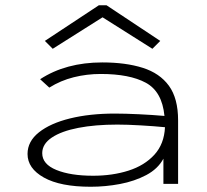

<svg xmlns="http://www.w3.org/2000/svg" viewBox="-20 -701 790 732"><path d="M326 11Q210 11 147.5 -24Q85 -59 85 -114Q85 -162 128.5 -196.5Q172 -231 247 -249.5Q322 -268 418 -268Q457 -268 509 -265.5Q561 -263 607 -259Q598 -352 536 -385.5Q474 -419 364 -419Q311 -419 261 -406.5Q211 -394 168 -367L133 -399Q231 -463 370 -463Q459 -463 524 -442.5Q589 -422 624 -374Q659 -326 659 -242V0H603V-96Q582 -57 537.5 -33.5Q493 -10 437.5 0.5Q382 11 326 11ZM141 -117Q141 -75 195 -53Q249 -31 335 -31Q409 -31 470 -50.5Q531 -70 568.5 -111Q606 -152 609 -216Q568 -220 516.5 -223Q465 -226 427 -226Q343 -226 278.5 -213.5Q214 -201 177.5 -176.5Q141 -152 141 -117ZM181 -515 151 -545 357 -681H386L591 -545L561 -515L371 -635Z"/></svg>

Font: Inconsolata ExtraExpanded Light
Style: Regular
Weight: 300
Width: 8
Monospace: yes
Designer: Raph Levien, Cyreal, Brenton Simpson
Foundry: Raph Levien, Cyreal, Google
Version: Version 3.001; ttfautohint (v1.8.2.53-6de2)